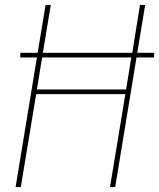

<svg xmlns="http://www.w3.org/2000/svg" viewBox="-20 -755 642 775"><path d="M43 0 129 -523H62V-542H132L164 -735H185L153 -542H514L545 -735H566L534 -542H602V-523H531L445 0H424L486 -375H126L64 0ZM129 -394H489L510 -523H150Z"/></svg>

Font: Iosevka Curly ThExObl
Style: Regular
Weight: 100
Width: 7
Italic angle: -9°
Monospace: yes
Designer: Belleve Invis
Foundry: Belleve Invis
Version: Version 11.1.0; ttfautohint (v1.8.3)